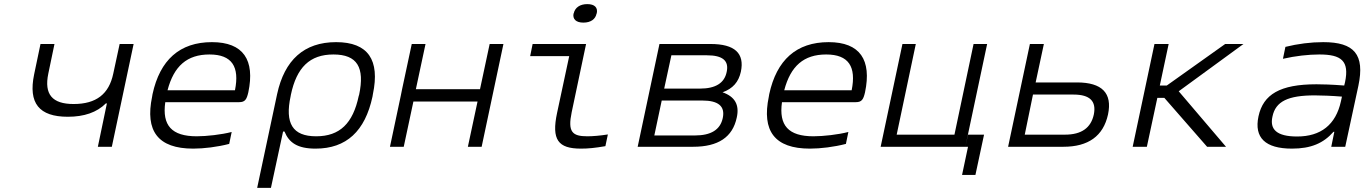

<svg xmlns="http://www.w3.org/2000/svg" viewBox="-20 -714 6640 934"><path d="M524 0 630 -500H562L531 -356C510 -256 448 -208 338 -208C234 -208 194 -255 215 -356L245 -500H177L146 -352C117 -212 170 -146 310 -146C389 -146 451 -167 495 -211H500L456 0Z M1188 -265C1221 -422 1164 -509 1011 -509C854 -509 758 -422 722 -256L720 -244C685 -77 748 9 920 9C972 9 1037 1 1095 -14L1107 -72C1057 -59 985 -51 937 -51C815 -51 768 -104 784 -217H1143C1172 -217 1180 -230 1188 -265ZM795 -275C826 -393 890 -449 999 -449C1109 -449 1146 -389 1123 -275Z M1792 -244 1794 -256C1829 -422 1771 -509 1615 -509C1459 -509 1364 -422 1328 -256L1231 200H1298L1357 -74H1364C1386 -20 1427 9 1515 9C1665 9 1756 -76 1792 -244ZM1394 -247 1395 -253C1423 -386 1487 -449 1602 -449C1718 -449 1755 -386 1727 -253L1725 -247C1697 -114 1633 -51 1518 -51C1403 -51 1365 -114 1394 -247Z M1877 0H1944L1991 -220H2303L2256 0H2323L2429 -500H2362L2315 -280H2003L2050 -500H1983L1936 -280L1930 -250Z M2837 -51C2764 -51 2741 -72 2761 -168L2831 -500H2571L2559 -441H2749L2690 -165C2662 -34 2695 9 2806 9C2841 9 2873 6 2925 -3L2937 -60C2900 -54 2863 -51 2837 -51ZM2770 -648C2765 -621 2782 -604 2818 -604C2854 -604 2877 -621 2882 -648L2883 -649C2889 -677 2873 -694 2837 -694C2801 -694 2777 -677 2771 -649Z M3082 0H3352C3474 0 3544 -47 3564 -142C3578 -204 3555 -244 3495 -265C3545 -283 3573 -315 3584 -365C3603 -455 3554 -500 3437 -500H3188ZM3163 -55 3199 -225H3396C3475 -225 3508 -197 3496 -140C3484 -83 3439 -55 3360 -55ZM3211 -283 3246 -445H3419C3495 -445 3527 -419 3515 -364C3504 -310 3461 -283 3385 -283Z M4188 -265C4221 -422 4164 -509 4011 -509C3854 -509 3758 -422 3722 -256L3720 -244C3685 -77 3748 9 3920 9C3972 9 4037 1 4095 -14L4107 -72C4057 -59 3985 -51 3937 -51C3815 -51 3768 -104 3784 -217H4143C4172 -217 4180 -230 4188 -265ZM3795 -275C3826 -393 3890 -449 3999 -449C4109 -449 4146 -389 4123 -275Z M4370 -500 4264 0H4676L4782 -500H4716L4623 -59H4342L4435 -500ZM4660 137H4725L4767 -59H4689L4676 0H4689Z M4884 0H5153C5274 0 5347 -52 5370 -157C5392 -261 5341 -313 5219 -313H5018L5058 -500H4990ZM4965 -59 5005 -254H5202C5282 -254 5314 -222 5301 -157C5287 -92 5241 -59 5161 -59Z M5596 -500 5490 0H5559L5610 -238H5644L5852 0H5944L5714 -270L6029 -500H5940L5656 -298H5622L5665 -500Z M6417 -509C6356 -509 6294 -501 6233 -486L6221 -428C6282 -442 6345 -449 6398 -449C6505 -449 6545 -418 6523 -314L6519 -298C6456 -303 6410 -304 6384 -304C6207 -304 6125 -255 6102 -148C6080 -44 6135 9 6265 9C6357 9 6418 -17 6467 -73H6471L6456 0H6524L6588 -297C6620 -449 6568 -509 6417 -509ZM6170 -147C6185 -221 6246 -250 6376 -250C6407 -250 6460 -248 6508 -244L6503 -221C6478 -107 6405 -50 6290 -50C6190 -50 6156 -85 6170 -147Z"/></svg>

Font: LT Wave Mono Light
Style: Italic
Weight: 300
Designer: Daniel Lyons
Version: Version 2.5 (Glyphs App)